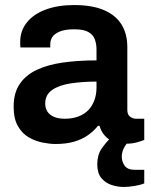

<svg xmlns="http://www.w3.org/2000/svg" viewBox="-20 -558 596 760"><path d="M200 12Q178 12 149.5 6.5Q121 1 94.5 -14Q68 -29 51 -58.5Q34 -88 34 -136Q34 -190 58 -225.5Q82 -261 125.5 -281.5Q169 -302 229.5 -310.5Q290 -319 362 -319V-362Q362 -385 355 -403Q348 -421 329.5 -431.5Q311 -442 274 -442Q237 -442 216 -433Q195 -424 187 -411Q179 -398 179 -384V-370H61Q60 -375 60 -380Q60 -385 60 -392Q60 -437 87 -470Q114 -503 162 -520.5Q210 -538 273 -538Q345 -538 391.5 -518Q438 -498 461 -461Q484 -424 484 -371V-123Q484 -104 495 -96Q506 -88 519 -88H551V-4Q541 0 522 5.5Q503 11 475 11Q449 11 428.5 2.5Q408 -6 394 -22Q380 -38 374 -60H368Q351 -39 327.5 -22.5Q304 -6 272.5 3Q241 12 200 12ZM237 -88Q267 -88 290.5 -97Q314 -106 329.5 -122Q345 -138 353.5 -161Q362 -184 362 -211V-235Q307 -235 260.5 -228Q214 -221 186.5 -202Q159 -183 159 -148Q159 -130 167.5 -116.5Q176 -103 193.5 -95.5Q211 -88 237 -88ZM470 182Q445 182 421 174Q397 166 381 146.5Q365 127 365 93Q365 56 381.5 31.5Q398 7 418 -12H496V-8Q486 2 474 21.5Q462 41 462 62Q462 82 473.5 98Q485 114 512 114H551V168Q533 175 510 178.5Q487 182 470 182Z"/></svg>

Font: Archivo SemiBold SemiBold
Style: Regular
Weight: 600
Version: Version 2.001